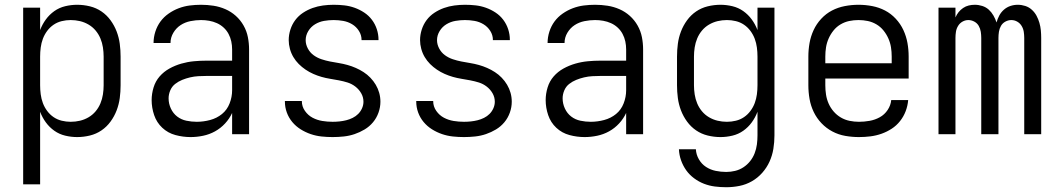

<svg xmlns="http://www.w3.org/2000/svg" viewBox="-20 -562 4440 804"><path d="M77 210V-530H148V-436Q157 -460 172 -480.5Q187 -501 207.5 -515.5Q228 -530 253 -536Q278 -542 303 -542Q330 -542 356.5 -535.5Q383 -529 405 -514Q427 -499 443 -477Q459 -455 468.5 -430Q478 -405 481.5 -378.5Q485 -352 485 -325V-205Q485 -178 481.5 -151.5Q478 -125 468.5 -100Q459 -75 443 -53Q427 -31 405 -16Q383 -1 356.5 5.5Q330 12 303 12Q278 12 253 6Q228 0 207.5 -14.5Q187 -29 172 -49.5Q157 -70 148 -94V210ZM276 -52Q296 -52 315 -56.5Q334 -61 351 -71Q368 -81 380.5 -96Q393 -111 400.5 -129Q408 -147 411 -166.5Q414 -186 414 -205V-325Q414 -344 411 -363.5Q408 -383 400.5 -401Q393 -419 380.5 -434Q368 -449 351 -459Q334 -469 315 -473.5Q296 -478 276 -478Q257 -478 238.5 -473.5Q220 -469 204.5 -458.5Q189 -448 177.5 -432.5Q166 -417 159.5 -399.5Q153 -382 150.5 -363Q148 -344 148 -325V-205Q148 -186 150.5 -167Q153 -148 159.5 -130.5Q166 -113 177.5 -97.5Q189 -82 204.5 -71.5Q220 -61 238.5 -56.5Q257 -52 276 -52Z M778 12Q746 12 714.5 3.5Q683 -5 659.5 -27Q636 -49 625.5 -80Q615 -111 615 -143Q615 -169 623 -195.5Q631 -222 648.5 -242Q666 -262 689.5 -275Q713 -288 739 -295.5Q765 -303 791.5 -305.5Q818 -308 845 -308H952V-355Q952 -372 948.5 -388.5Q945 -405 937 -420Q929 -435 916.5 -446.5Q904 -458 888.5 -465Q873 -472 856 -475Q839 -478 822 -478Q800 -478 777.5 -473.5Q755 -469 736.5 -457Q718 -445 706 -425Q694 -405 694 -382H623Q623 -406 630.5 -429.5Q638 -453 652 -472Q666 -491 686 -505Q706 -519 728.5 -527.5Q751 -536 774.5 -539Q798 -542 822 -542Q848 -542 874 -538Q900 -534 924 -523.5Q948 -513 967.5 -495.5Q987 -478 1000 -455Q1013 -432 1018 -406.5Q1023 -381 1023 -355V0H952V-89Q941 -65 922.5 -45Q904 -25 880.5 -12Q857 1 830.5 6.5Q804 12 778 12ZM804 -52Q832 -52 860 -59.5Q888 -67 909.5 -84.5Q931 -102 941.5 -129Q952 -156 952 -184V-244H845Q828 -244 810.5 -243Q793 -242 776 -238Q759 -234 743 -227.5Q727 -221 713.5 -210.5Q700 -200 693 -183.5Q686 -167 686 -150Q686 -128 695.5 -107.5Q705 -87 722 -74Q739 -61 760.5 -56.5Q782 -52 804 -52Z M1373 12Q1349 12 1326 9.5Q1303 7 1281 -0.5Q1259 -8 1239 -20.5Q1219 -33 1204 -51Q1189 -69 1181 -91Q1173 -113 1173 -137V-139H1244V-138Q1244 -116 1257 -97.5Q1270 -79 1289 -69Q1308 -59 1329.5 -55.5Q1351 -52 1373 -52Q1387 -52 1401.5 -53.5Q1416 -55 1430 -58.5Q1444 -62 1457 -68.5Q1470 -75 1480 -85Q1490 -95 1496 -108.5Q1502 -122 1502 -136Q1502 -155 1492.5 -171.5Q1483 -188 1468 -199.5Q1453 -211 1435.5 -216.5Q1418 -222 1399.5 -225.5Q1381 -229 1362.5 -232Q1344 -235 1326.5 -240Q1309 -245 1292 -252.5Q1275 -260 1259.5 -270.5Q1244 -281 1231 -294Q1218 -307 1208.5 -323Q1199 -339 1194 -357.5Q1189 -376 1189 -394Q1189 -416 1196 -438Q1203 -460 1216.5 -478Q1230 -496 1249 -508.5Q1268 -521 1289 -528.5Q1310 -536 1332.5 -539Q1355 -542 1377 -542Q1400 -542 1422 -539.5Q1444 -537 1465 -529.5Q1486 -522 1505 -509.5Q1524 -497 1537.5 -479Q1551 -461 1558 -439.5Q1565 -418 1565 -396V-394H1494V-395Q1494 -415 1483 -432.5Q1472 -450 1454.5 -460.5Q1437 -471 1417 -474.5Q1397 -478 1377 -478Q1357 -478 1337 -474.5Q1317 -471 1299.5 -460.5Q1282 -450 1271 -432Q1260 -414 1260 -394Q1260 -376 1269 -359Q1278 -342 1293 -331Q1308 -320 1326 -314Q1344 -308 1362 -304.5Q1380 -301 1398.5 -298Q1417 -295 1435 -290Q1453 -285 1470 -277.5Q1487 -270 1502.5 -260Q1518 -250 1531 -236.5Q1544 -223 1553.5 -207Q1563 -191 1568 -173Q1573 -155 1573 -136Q1573 -113 1565 -90.5Q1557 -68 1542 -50Q1527 -32 1507 -20Q1487 -8 1465 -0.5Q1443 7 1419.5 9.5Q1396 12 1373 12Z M1923 12Q1899 12 1876 9.5Q1853 7 1831 -0.5Q1809 -8 1789 -20.5Q1769 -33 1754 -51Q1739 -69 1731 -91Q1723 -113 1723 -137V-139H1794V-138Q1794 -116 1807 -97.5Q1820 -79 1839 -69Q1858 -59 1879.5 -55.5Q1901 -52 1923 -52Q1937 -52 1951.5 -53.5Q1966 -55 1980 -58.5Q1994 -62 2007 -68.5Q2020 -75 2030 -85Q2040 -95 2046 -108.5Q2052 -122 2052 -136Q2052 -155 2042.5 -171.5Q2033 -188 2018 -199.5Q2003 -211 1985.5 -216.5Q1968 -222 1949.5 -225.5Q1931 -229 1912.5 -232Q1894 -235 1876.5 -240Q1859 -245 1842 -252.5Q1825 -260 1809.5 -270.5Q1794 -281 1781 -294Q1768 -307 1758.5 -323Q1749 -339 1744 -357.5Q1739 -376 1739 -394Q1739 -416 1746 -438Q1753 -460 1766.5 -478Q1780 -496 1799 -508.5Q1818 -521 1839 -528.5Q1860 -536 1882.5 -539Q1905 -542 1927 -542Q1950 -542 1972 -539.5Q1994 -537 2015 -529.5Q2036 -522 2055 -509.5Q2074 -497 2087.5 -479Q2101 -461 2108 -439.5Q2115 -418 2115 -396V-394H2044V-395Q2044 -415 2033 -432.5Q2022 -450 2004.5 -460.5Q1987 -471 1967 -474.5Q1947 -478 1927 -478Q1907 -478 1887 -474.5Q1867 -471 1849.5 -460.5Q1832 -450 1821 -432Q1810 -414 1810 -394Q1810 -376 1819 -359Q1828 -342 1843 -331Q1858 -320 1876 -314Q1894 -308 1912 -304.5Q1930 -301 1948.5 -298Q1967 -295 1985 -290Q2003 -285 2020 -277.5Q2037 -270 2052.5 -260Q2068 -250 2081 -236.5Q2094 -223 2103.5 -207Q2113 -191 2118 -173Q2123 -155 2123 -136Q2123 -113 2115 -90.5Q2107 -68 2092 -50Q2077 -32 2057 -20Q2037 -8 2015 -0.5Q1993 7 1969.5 9.5Q1946 12 1923 12Z M2428 12Q2396 12 2364.5 3.5Q2333 -5 2309.5 -27Q2286 -49 2275.5 -80Q2265 -111 2265 -143Q2265 -169 2273 -195.5Q2281 -222 2298.5 -242Q2316 -262 2339.5 -275Q2363 -288 2389 -295.5Q2415 -303 2441.5 -305.5Q2468 -308 2495 -308H2602V-355Q2602 -372 2598.5 -388.5Q2595 -405 2587 -420Q2579 -435 2566.5 -446.5Q2554 -458 2538.5 -465Q2523 -472 2506 -475Q2489 -478 2472 -478Q2450 -478 2427.5 -473.5Q2405 -469 2386.5 -457Q2368 -445 2356 -425Q2344 -405 2344 -382H2273Q2273 -406 2280.5 -429.5Q2288 -453 2302 -472Q2316 -491 2336 -505Q2356 -519 2378.5 -527.5Q2401 -536 2424.5 -539Q2448 -542 2472 -542Q2498 -542 2524 -538Q2550 -534 2574 -523.5Q2598 -513 2617.5 -495.5Q2637 -478 2650 -455Q2663 -432 2668 -406.5Q2673 -381 2673 -355V0H2602V-89Q2591 -65 2572.5 -45Q2554 -25 2530.5 -12Q2507 1 2480.5 6.5Q2454 12 2428 12ZM2454 -52Q2482 -52 2510 -59.5Q2538 -67 2559.5 -84.5Q2581 -102 2591.5 -129Q2602 -156 2602 -184V-244H2495Q2478 -244 2460.5 -243Q2443 -242 2426 -238Q2409 -234 2393 -227.5Q2377 -221 2363.5 -210.5Q2350 -200 2343 -183.5Q2336 -167 2336 -150Q2336 -128 2345.5 -107.5Q2355 -87 2372 -74Q2389 -61 2410.5 -56.5Q2432 -52 2454 -52Z M3021 222Q2997 222 2973.5 219Q2950 216 2928 207.5Q2906 199 2886.5 184.5Q2867 170 2853.5 151Q2840 132 2832 109.5Q2824 87 2823 63H2894Q2895 85 2906.5 105Q2918 125 2936.5 137Q2955 149 2977 153.5Q2999 158 3021 158Q3040 158 3058.5 153.5Q3077 149 3093 138.5Q3109 128 3121 113Q3133 98 3140 80Q3147 62 3149.5 43Q3152 24 3152 5V-94Q3143 -70 3128 -49.5Q3113 -29 3092.5 -14.5Q3072 0 3047 6Q3022 12 2997 12Q2970 12 2943.5 5.5Q2917 -1 2895 -16Q2873 -31 2857 -53Q2841 -75 2831.5 -100Q2822 -125 2818.5 -151.5Q2815 -178 2815 -205V-325Q2815 -352 2818.5 -378.5Q2822 -405 2831.5 -430Q2841 -455 2857 -477Q2873 -499 2895 -514Q2917 -529 2943.5 -535.5Q2970 -542 2997 -542Q3022 -542 3047 -536Q3072 -530 3092.5 -515.5Q3113 -501 3128 -480.5Q3143 -460 3152 -436V-530H3223V5Q3223 33 3218.5 61Q3214 89 3202.5 114.5Q3191 140 3172 161.5Q3153 183 3128.5 197Q3104 211 3076.5 216.5Q3049 222 3021 222ZM3024 -52Q3043 -52 3061.5 -56.5Q3080 -61 3095.5 -71.5Q3111 -82 3122.5 -97.5Q3134 -113 3140.5 -130.5Q3147 -148 3149.5 -167Q3152 -186 3152 -205V-325Q3152 -344 3149.5 -363Q3147 -382 3140.5 -399.5Q3134 -417 3122.5 -432.5Q3111 -448 3095.5 -458.5Q3080 -469 3061.5 -473.5Q3043 -478 3024 -478Q3004 -478 2985 -473.5Q2966 -469 2949 -459Q2932 -449 2919.5 -434Q2907 -419 2899.5 -401Q2892 -383 2889 -363.5Q2886 -344 2886 -325V-205Q2886 -186 2889 -166.5Q2892 -147 2899.5 -129Q2907 -111 2919.5 -96Q2932 -81 2949 -71Q2966 -61 2985 -56.5Q3004 -52 3024 -52Z M3577 12Q3548 12 3519.5 7Q3491 2 3465.5 -11.5Q3440 -25 3420 -46Q3400 -67 3387.5 -93Q3375 -119 3370 -147.5Q3365 -176 3365 -205V-325Q3365 -354 3370 -382Q3375 -410 3387 -436Q3399 -462 3419 -483.5Q3439 -505 3464 -518Q3489 -531 3517.5 -536.5Q3546 -542 3575 -542Q3604 -542 3632.5 -536.5Q3661 -531 3686 -518Q3711 -505 3731 -483.5Q3751 -462 3763 -436Q3775 -410 3780 -382Q3785 -354 3785 -325V-233H3436V-205Q3436 -185 3439 -165.5Q3442 -146 3450 -128Q3458 -110 3471 -95Q3484 -80 3501 -70Q3518 -60 3537.5 -56Q3557 -52 3577 -52Q3599 -52 3621.5 -56Q3644 -60 3664 -71Q3684 -82 3697 -101.5Q3710 -121 3712 -143H3783Q3781 -119 3772.5 -96.5Q3764 -74 3749 -55Q3734 -36 3714 -23Q3694 -10 3671.5 -2Q3649 6 3625 9Q3601 12 3577 12ZM3436 -297H3714V-325Q3714 -345 3711 -364Q3708 -383 3700 -401Q3692 -419 3679.5 -434.5Q3667 -450 3650 -460Q3633 -470 3614 -474Q3595 -478 3575 -478Q3555 -478 3536 -474Q3517 -470 3500 -460Q3483 -450 3470.5 -434.5Q3458 -419 3450 -401Q3442 -383 3439 -364Q3436 -345 3436 -325Z M3910 0V-530H3981V-489Q3986 -501 3994 -511Q4002 -521 4013 -528.5Q4024 -536 4036.5 -539Q4049 -542 4062 -542Q4078 -542 4093.5 -537Q4109 -532 4120.5 -521.5Q4132 -511 4140 -497Q4148 -483 4153 -468Q4157 -483 4164.5 -497Q4172 -511 4184 -521.5Q4196 -532 4211 -537Q4226 -542 4242 -542Q4258 -542 4273.5 -537Q4289 -532 4301 -521Q4313 -510 4320.5 -496Q4328 -482 4332.5 -466.5Q4337 -451 4338.5 -435Q4340 -419 4340 -403V0H4269V-403Q4269 -416 4267 -429Q4265 -442 4258 -453.5Q4251 -465 4239.5 -471.5Q4228 -478 4215 -478Q4202 -478 4190 -471.5Q4178 -465 4171.5 -453.5Q4165 -442 4163 -429Q4161 -416 4161 -403V0H4089V-403Q4089 -416 4087 -429Q4085 -442 4078.5 -453.5Q4072 -465 4060 -471.5Q4048 -478 4035 -478Q4022 -478 4010.5 -471.5Q3999 -465 3992 -453.5Q3985 -442 3983 -429Q3981 -416 3981 -403V0Z"/></svg>

Font: Lode Term
Style: Regular
Weight: 400
Monospace: yes
Designer: Belleve Invis
Foundry: Belleve Invis
Version: Version 29.2.0